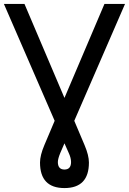

<svg xmlns="http://www.w3.org/2000/svg" viewBox="-26 -747 649 966"><path d="M499.5 -727.1 298.3 -254.4 97.2 -727.1H-6.3L249 -139.2L197.3 -17.1C182.6 17.6 175.3 46.9 175.3 70.8C175.3 156.2 216.3 199.2 298.3 199.2C380.4 199.2 421.4 156.2 421.4 70.8C421.4 46.9 414.1 17.6 399.4 -17.1L347.7 -139.2L603 -727.1ZM331.5 68.4C331.5 93.3 320.3 106 298.3 106C276.4 106 265.1 93.3 265.1 68.4C265.1 57.1 269.5 41.5 277.8 21.5L298.3 -25.9L319.3 21.5C327.6 39.1 331.5 54.7 331.5 68.4Z"/></svg>

Font: SG Kara Light
Style: Regular
Weight: 400
Designer: Damoon Khanjanzadeh
Version: Version 1.000